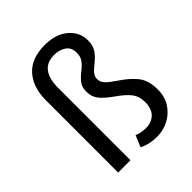

<svg xmlns="http://www.w3.org/2000/svg" viewBox="-211 -875 1013 1013"><g transform="rotate(-45 295.0 -369.0)"><path d="M372 12Q313 12 270 -11L297 -75Q323 -62 363 -62Q403 -62 429.5 -87Q456 -112 456 -163Q456 -206 433 -235Q410 -264 364 -296Q318 -328 296.5 -355Q275 -382 275 -420Q275 -452 289 -472Q303 -492 331 -514Q359 -536 372 -555Q385 -574 385 -602Q385 -641 357.5 -659.5Q330 -678 292 -678Q184 -678 184 -539V0H92V-539Q92 -636 143 -693Q194 -750 293 -750Q377 -750 425 -708Q473 -666 473 -607Q473 -568 456.5 -543Q440 -518 407 -492Q383 -473 372.5 -459Q362 -445 362 -427Q362 -405 378.5 -387.5Q395 -370 431 -346Q486 -310 518 -270.5Q550 -231 550 -162Q550 -108 524.5 -69Q499 -30 458.5 -9Q418 12 372 12Z"/></g></svg>

Font: Trujillo
Style: Regular
Weight: 400
Designer: Fira Sans original fonts by bBox Type GmbH, Carrois Corporate GbR, & Edenspiekermann AG / Changes by Cristiano Sobral
Foundry: Fira Sans original fonts by bBox Type GmbH, Carrois Corporate GbR, & Edenspiekermann AG / Changes by Cristiano Sobral
Version: Version 4.301;October 17, 2021;FontCreator 14.0.0.2814 64-bi